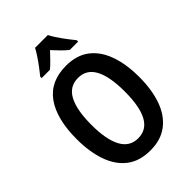

<svg xmlns="http://www.w3.org/2000/svg" viewBox="-269 -1053 1179 1179"><g transform="rotate(-45 320.0 -463.5)"><path d="M591 -358Q591 -248 562 -165.5Q533 -83 473 -36.5Q413 10 321 10Q227 10 167 -36.5Q107 -83 78 -166.5Q49 -250 49 -359Q49 -535 117 -630Q185 -725 321 -725Q414 -725 473.5 -679Q533 -633 562 -550.5Q591 -468 591 -358ZM175 -358Q175 -230 211 -163Q247 -96 320 -96Q394 -96 429.5 -162Q465 -228 465 -358Q465 -487 429.5 -553.5Q394 -620 321 -620Q246 -620 210.5 -553Q175 -486 175 -358ZM376 -937Q393 -903 422.5 -862.5Q452 -822 479 -789V-777H407Q386 -793 364.5 -815Q343 -837 320 -862Q296 -837 274.5 -814.5Q253 -792 234 -777H162V-789Q179 -810 199 -836.5Q219 -863 236.5 -889.5Q254 -916 265 -937Z"/></g></svg>

Font: Noto Sans Hebrew Condensed SemiBold
Style: Regular
Weight: 600
Width: 3
Designer: Monotype Design Team
Foundry: Monotype Imaging Inc.
Version: Version 2.004; ttfautohint (v1.8.4.7-5d5b)